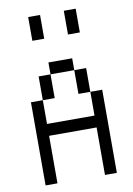

<svg xmlns="http://www.w3.org/2000/svg" viewBox="-95 -935 691 995"><g transform="rotate(-10 250.0 -437.5)"><path d="M62.5 -437.5V0H125Q125 0 125 -250H375Q375 -250 375 0H437.5V-437.5H375Q375 -437.5 375 -312.5H125Q125 -312.5 125 -437.5ZM125 -437.5H187.5Q187.5 -437.5 187.5 -562.5H125Q125 -562.5 125 -437.5ZM375 -437.5Q375 -437.5 375 -562.5H312.5Q312.5 -562.5 312.5 -437.5ZM187.5 -562.5H312.5V-625H187.5ZM125 -875Q125 -875 125 -750H187.5Q187.5 -750 187.5 -875ZM312.5 -875Q312.5 -875 312.5 -750H375Q375 -750 375 -875Z"/></g></svg>

Font: Unifont
Style: Regular
Weight: 500
Version: Version 15.1.04